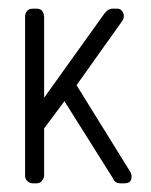

<svg xmlns="http://www.w3.org/2000/svg" viewBox="-20 -424 350 444"><path d="M267 0H260Q245 0 241 -12L129 -190L82 -127V-18Q82 -13 77.5 -6.5Q73 0 64 0H57Q49 0 43.5 -5Q38 -10 38 -18V-385Q38 -393 42.5 -398.5Q47 -404 57 -404H64Q75 -404 78.5 -397.5Q82 -391 82 -385V-198L221 -392Q230 -404 240 -404H251Q257 -404 260.5 -400.5Q264 -397 265.5 -392.5Q267 -388 266 -383Q265 -378 263 -376L157 -227L281 -27Q286 -19 283.5 -9.5Q281 0 267 0Z"/></svg>

Font: Chathura
Style: Bold
Weight: 700
Designer: Appaji Ambarisha Darbha
Foundry: Aditya Fonts
Version: Version 1.002 2016